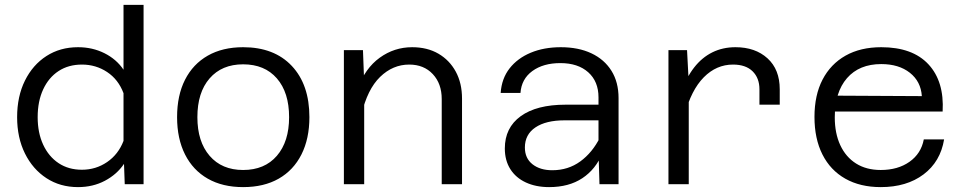

<svg xmlns="http://www.w3.org/2000/svg" viewBox="-20 -753 3940 785"><path d="M299 -560Q358 -560 407 -535.5Q456 -511 485 -468V-733H567V0H490L487 -83Q458 -40 409 -14Q360 12 299 12Q226 12 170 -24.5Q114 -61 82 -125.5Q50 -190 50 -274Q50 -359 82 -423.5Q114 -488 170 -524Q226 -560 299 -560ZM315 -59Q372 -59 418 -90.5Q464 -122 485 -177V-372Q464 -428 418 -458.5Q372 -489 315 -489Q260 -489 219.5 -462.5Q179 -436 156.5 -387.5Q134 -339 134 -274Q134 -210 156.5 -161.5Q179 -113 219.5 -86Q260 -59 315 -59Z M974 12Q890 12 829.5 -22.5Q769 -57 736.5 -121.5Q704 -186 704 -274Q704 -363 736.5 -427Q769 -491 829.5 -525.5Q890 -560 974 -560Q1101 -560 1173 -483.5Q1245 -407 1245 -274Q1245 -186 1212.5 -121.5Q1180 -57 1119.5 -22.5Q1059 12 974 12ZM974 -58Q1062 -58 1112 -116Q1162 -174 1162 -274Q1162 -375 1112 -432.5Q1062 -490 974 -490Q887 -490 837 -432.5Q787 -375 787 -274Q787 -174 837 -116Q887 -58 974 -58Z M1786 0V-348Q1786 -411 1749.5 -450Q1713 -489 1653 -489Q1586 -489 1534 -438.5Q1482 -388 1458 -285L1443 -392Q1473 -474 1532.5 -517Q1592 -560 1665 -560Q1727 -560 1772.5 -533.5Q1818 -507 1843.5 -460Q1869 -413 1869 -350V0ZM1386 0V-548H1464L1469 -416V0Z M2431 0 2427 -133V-355Q2427 -420 2385 -457.5Q2343 -495 2271 -495Q2201 -495 2156.5 -462.5Q2112 -430 2108 -373H2027Q2031 -432 2063.5 -473.5Q2096 -515 2150 -537.5Q2204 -560 2273 -560Q2345 -560 2398 -535Q2451 -510 2480 -463.5Q2509 -417 2509 -352V0ZM2225 12Q2171 12 2130 -7Q2089 -26 2066.5 -61.5Q2044 -97 2044 -146Q2044 -231 2109 -278Q2174 -325 2292 -325H2440V-261H2288Q2212 -261 2169 -232Q2126 -203 2126 -150Q2126 -106 2157 -81.5Q2188 -57 2238 -57Q2303 -57 2352.5 -93Q2402 -129 2433 -191L2443 -127Q2416 -61 2361 -24.5Q2306 12 2225 12Z M3085 -325V-388Q3085 -434 3057 -461.5Q3029 -489 2977 -489Q2909 -489 2857.5 -437Q2806 -385 2779 -283L2765 -375Q2786 -436 2818 -477Q2850 -518 2892.5 -539Q2935 -560 2987 -560Q3068 -560 3118 -514.5Q3168 -469 3168 -388V-325ZM2713 0V-548H2789L2796 -415V0Z M3581 12Q3497 12 3436 -22.5Q3375 -57 3342.5 -121.5Q3310 -186 3310 -275Q3310 -364 3343 -427.5Q3376 -491 3437 -525.5Q3498 -560 3583 -560Q3711 -560 3776 -490Q3841 -420 3834 -297H3376V-362L3749 -360Q3745 -420 3700 -455.5Q3655 -491 3583 -491Q3493 -491 3443 -433.5Q3393 -376 3393 -273Q3393 -208 3415.5 -159.5Q3438 -111 3480 -84.5Q3522 -58 3581 -58Q3651 -58 3698.5 -91.5Q3746 -125 3757 -183H3840Q3825 -92 3756 -40Q3687 12 3581 12Z"/></svg>

Font: Azeret Mono Thin Light
Style: Regular
Weight: 300
Version: Version 1.002